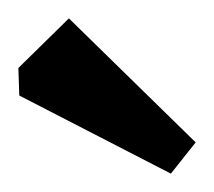

<svg xmlns="http://www.w3.org/2000/svg" viewBox="-20 -708 233 209"><path d="M1 -604 0 -634 55 -688 193 -553 166 -519Z"/></svg>

Font: Grenze Medium
Style: Regular
Weight: 500
Designer: Renata Polastri
Foundry: Omnibus-Type
Version: Version 1.002; ttfautohint (v1.8)